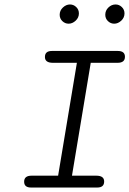

<svg xmlns="http://www.w3.org/2000/svg" viewBox="-20 -839 579 859"><path d="M88 -26Q88 -53 121 -53H240L324 -558H217Q181 -558 181 -584Q181 -611 212 -611H507Q539 -611 539 -585Q539 -558 506 -558H386L302 -53H411Q446 -53 446 -27Q446 0 415 0H119Q88 0 88 -26ZM247 -773Q247 -792 261.5 -805.5Q276 -819 293 -819Q309 -819 321 -807.5Q333 -796 333 -779Q333 -760 318.5 -746.5Q304 -733 287 -733Q271 -733 259 -744.5Q247 -756 247 -773ZM451 -773Q451 -792 465 -805.5Q479 -819 497 -819Q513 -819 525 -807.5Q537 -796 537 -779Q537 -760 522.5 -746.5Q508 -733 491 -733Q475 -733 463 -744.5Q451 -756 451 -773Z"/></svg>

Font: CMU Typewriter Text
Style: LightOblique
Weight: 200
Italic angle: -9.46001°
Version: Version 0.7.0